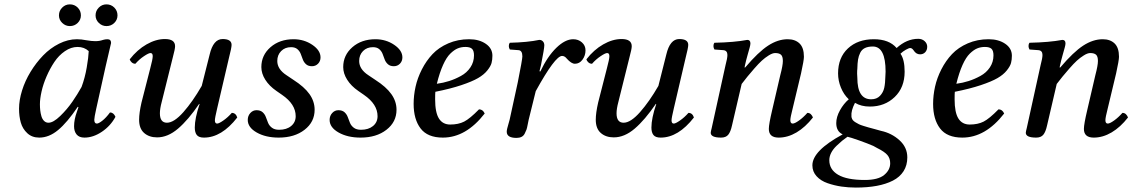

<svg xmlns="http://www.w3.org/2000/svg" viewBox="-20 -618 5166 876"><path d="M352.1 -221.2Q367.7 -263.2 375.7 -310.1Q383.8 -356.9 384.8 -384.8Q364.3 -403.8 334 -403.8Q304.2 -403.8 276.1 -384.5Q248 -365.2 228 -335.2Q208 -305.2 192.6 -269.8Q177.2 -234.4 169.7 -200.9Q162.1 -167.5 162.1 -142.1Q162.1 -127.4 163.6 -114.5Q165 -101.6 168.9 -87.9Q172.9 -74.2 181.2 -66.2Q189.5 -58.1 201.2 -58.1Q223.1 -58.1 254.9 -88.9Q286.6 -119.6 310.3 -154.1Q334 -188.5 352.1 -221.2ZM470.2 -439Q486.8 -439 486.8 -421.9Q483.4 -408.2 461.9 -314.9L418.9 -121.1Q410.2 -81.5 410.2 -71.8Q410.2 -54.2 421.9 -54.2Q430.2 -54.2 447 -67.4Q463.9 -80.6 481.9 -105Q498 -105 506.8 -85Q484.4 -43.5 444.8 -16.8Q405.3 9.8 365.2 9.8Q341.3 9.8 329.6 -4.4Q317.9 -18.6 317.9 -42Q317.9 -72.3 331.1 -108.9L337.9 -128.9L335 -130.9Q286.6 -59.1 245.1 -24.7Q203.6 9.8 159.2 9.8Q126 9.8 104.5 -10.3Q83 -30.3 75 -58.6Q66.9 -86.9 66.9 -122.1Q66.9 -161.1 80.6 -205.1Q94.2 -249 119.4 -290.3Q144.5 -331.5 176.8 -365Q209 -398.4 249.5 -418.7Q290 -439 331.1 -439Q350.6 -439 376 -434.1Q397.5 -430.2 415 -430.2Q434.6 -430.2 450.2 -436Q460.4 -439 470.2 -439ZM249 -547.9Q249 -568.4 263.7 -583.3Q278.3 -598.1 298.8 -598.1Q319.8 -598.1 334.5 -583.5Q349.1 -568.8 349.1 -547.9Q349.1 -527.8 334.5 -513.4Q319.8 -499 298.8 -499Q278.8 -499 263.9 -513.4Q249 -527.8 249 -547.9ZM416 -547.9Q416 -568.4 430.7 -583.3Q445.3 -598.1 465.8 -598.1Q486.8 -598.1 501.5 -583.5Q516.1 -568.8 516.1 -547.9Q516.1 -527.8 501.5 -513.4Q486.8 -499 465.8 -499Q445.8 -499 430.9 -513.4Q416 -527.8 416 -547.9Z M890.6 -143.1 888.7 -144Q838.9 -70.8 792.2 -31Q745.6 8.8 696.8 8.8Q660.6 8.8 637.7 -11.2Q614.7 -31.2 614.7 -71.8Q614.7 -102.5 625.5 -149.9L665.5 -306.2Q676.8 -348.1 676.8 -361.8Q676.8 -376 666.5 -376Q658.2 -376 637 -361.8Q615.7 -347.7 597.7 -327.1Q587.9 -327.1 581.1 -333.3Q574.2 -339.4 571.8 -347.2Q606 -391.1 648.7 -415.5Q691.4 -439.9 732.4 -439.9Q778.8 -439.9 778.8 -407.2Q778.8 -394.5 768.6 -356.9L717.8 -152.8Q709.5 -121.6 709.5 -101.1Q709.5 -58.1 741.7 -58.1Q773.9 -58.1 816.7 -106.4Q859.4 -154.8 900.4 -226.1L936.5 -369.1Q953.1 -439.9 995.6 -439.9Q1036.6 -439.9 1036.6 -413.1Q1036.6 -400.4 1024.4 -353L970.7 -123Q960.4 -79.6 960.4 -68.8Q960.4 -54.2 970.7 -54.2Q979 -54.2 999.3 -68.4Q1019.5 -82.5 1037.6 -103Q1055.7 -103 1062.5 -82Q991.2 9.8 910.6 9.8Q887.2 9.8 877.9 -2Q868.7 -13.7 868.7 -36.1Q868.7 -78.1 890.6 -143.1Z M1110.4 -70.8Q1110.4 -89.4 1122.1 -102.3Q1133.8 -115.2 1150.4 -115.2Q1168 -115.2 1178.2 -106Q1188.5 -96.7 1193.1 -83.7Q1197.8 -70.8 1203.1 -57.6Q1208.5 -44.4 1220.7 -35.2Q1232.9 -25.9 1253.4 -25.9Q1287.6 -25.9 1308.3 -43Q1329.1 -60.1 1329.1 -87.9Q1329.1 -142.6 1267.1 -185.1L1241.2 -203.1Q1208.5 -225.6 1190.4 -254.2Q1172.4 -282.7 1172.4 -312Q1172.4 -366.2 1214.1 -402.6Q1255.9 -439 1319.3 -439Q1367.2 -439 1404.8 -413.6Q1442.4 -388.2 1442.4 -356Q1442.4 -338.9 1431.2 -327.4Q1419.9 -315.9 1403.3 -315.9Q1386.2 -315.9 1376.2 -325Q1366.2 -334 1361.6 -346.7Q1356.9 -359.4 1352.1 -372.1Q1347.2 -384.8 1336.7 -393.8Q1326.2 -402.8 1308.1 -402.8Q1280.3 -402.8 1262.7 -385Q1245.1 -367.2 1245.1 -339.8Q1245.1 -302.2 1287.1 -274.9L1318.4 -253.9Q1368.7 -221.7 1392.1 -188.5Q1415.5 -155.3 1415.5 -117.2Q1415.5 -61.5 1369.6 -25.9Q1323.7 9.8 1251.5 9.8Q1192.4 9.8 1151.4 -13.4Q1110.4 -36.6 1110.4 -70.8Z M1483.9 -70.8Q1483.9 -89.4 1495.6 -102.3Q1507.3 -115.2 1523.9 -115.2Q1541.5 -115.2 1551.8 -106Q1562 -96.7 1566.7 -83.7Q1571.3 -70.8 1576.7 -57.6Q1582 -44.4 1594.2 -35.2Q1606.4 -25.9 1627 -25.9Q1661.1 -25.9 1681.9 -43Q1702.6 -60.1 1702.6 -87.9Q1702.6 -142.6 1640.6 -185.1L1614.7 -203.1Q1582 -225.6 1564 -254.2Q1545.9 -282.7 1545.9 -312Q1545.9 -366.2 1587.6 -402.6Q1629.4 -439 1692.9 -439Q1740.7 -439 1778.3 -413.6Q1815.9 -388.2 1815.9 -356Q1815.9 -338.9 1804.7 -327.4Q1793.5 -315.9 1776.9 -315.9Q1759.8 -315.9 1749.8 -325Q1739.7 -334 1735.1 -346.7Q1730.5 -359.4 1725.6 -372.1Q1720.7 -384.8 1710.2 -393.8Q1699.7 -402.8 1681.6 -402.8Q1653.8 -402.8 1636.2 -385Q1618.7 -367.2 1618.7 -339.8Q1618.7 -302.2 1660.6 -274.9L1691.9 -253.9Q1742.2 -221.7 1765.6 -188.5Q1789.1 -155.3 1789.1 -117.2Q1789.1 -61.5 1743.2 -25.9Q1697.3 9.8 1625 9.8Q1565.9 9.8 1524.9 -13.4Q1483.9 -36.6 1483.9 -70.8Z M2142.6 -365.2Q2142.6 -386.7 2133.5 -395.3Q2124.5 -403.8 2103.5 -403.8Q2084.5 -403.8 2068.4 -397.2Q2052.2 -390.6 2034.7 -373.5Q2017.1 -356.4 2001.5 -321.8Q1985.8 -287.1 1973.1 -235.8Q2002.4 -239.7 2029.3 -248.3Q2056.2 -256.8 2083 -271.5Q2109.9 -286.1 2126.2 -310.5Q2142.6 -335 2142.6 -365.2ZM1966.3 -199.2Q1965.3 -191.4 1965.3 -165Q1965.3 -104.5 1982.7 -77.1Q2000 -49.8 2034.2 -49.8Q2071.3 -49.8 2097.7 -63.2Q2124 -76.7 2165.5 -119.1Q2183.1 -119.1 2191.4 -100.1Q2106 9.8 2000.5 9.8Q1930.7 9.8 1898.9 -32Q1867.2 -73.7 1867.2 -144Q1867.2 -182.6 1876 -222.4Q1884.8 -262.2 1904.8 -301.5Q1924.8 -340.8 1953.4 -371.1Q1981.9 -401.4 2025.4 -420.2Q2068.8 -439 2120.6 -439Q2166 -439 2196.3 -418.2Q2226.6 -397.5 2226.6 -363.8Q2226.6 -345.2 2222.7 -330.6Q2218.8 -315.9 2203.4 -296.6Q2188 -277.3 2161.1 -261.7Q2134.3 -246.1 2084.7 -229.5Q2035.2 -212.9 1966.3 -199.2Z M2292 -17.1Q2292 -23.4 2294.2 -32Q2296.4 -40.5 2299.8 -52.5Q2303.2 -64.5 2305.2 -71.8L2342.3 -242.2Q2363.3 -347.2 2363.3 -360.8Q2363.3 -388.2 2345.2 -389.2L2306.2 -392.1Q2301.8 -398.9 2301.5 -407.7Q2301.3 -416.5 2306.2 -422.9Q2387.2 -424.8 2440.4 -436Q2450.7 -436 2457 -429.2Q2463.4 -422.4 2463.4 -411.1Q2463.4 -396.5 2448.2 -320.8L2441.4 -293L2445.3 -292Q2478 -360.8 2518.3 -399.9Q2558.6 -439 2595.2 -439Q2618.7 -439 2635 -424.6Q2651.4 -410.2 2651.4 -388.2Q2651.4 -364.7 2637.7 -345.9Q2624 -327.1 2603 -327.1Q2586.9 -327.1 2566.4 -350.1Q2556.6 -362.8 2544.4 -362.8Q2512.7 -362.8 2424.3 -202.1L2392.1 -71.8Q2390.6 -66.4 2387.7 -50.3Q2384.8 -34.2 2382.1 -26.6Q2379.4 -19 2374 -8.5Q2368.7 2 2359.1 6.6Q2349.6 11.2 2336.4 11.2Q2292 11.2 2292 -17.1Z M2974.1 -143.1 2972.2 -144Q2922.4 -70.8 2875.7 -31Q2829.1 8.8 2780.3 8.8Q2744.1 8.8 2721.2 -11.2Q2698.2 -31.2 2698.2 -71.8Q2698.2 -102.5 2709 -149.9L2749 -306.2Q2760.3 -348.1 2760.3 -361.8Q2760.3 -376 2750 -376Q2741.7 -376 2720.5 -361.8Q2699.2 -347.7 2681.2 -327.1Q2671.4 -327.1 2664.6 -333.3Q2657.7 -339.4 2655.3 -347.2Q2689.5 -391.1 2732.2 -415.5Q2774.9 -439.9 2815.9 -439.9Q2862.3 -439.9 2862.3 -407.2Q2862.3 -394.5 2852.1 -356.9L2801.3 -152.8Q2793 -121.6 2793 -101.1Q2793 -58.1 2825.2 -58.1Q2857.4 -58.1 2900.1 -106.4Q2942.9 -154.8 2983.9 -226.1L3020 -369.1Q3036.6 -439.9 3079.1 -439.9Q3120.1 -439.9 3120.1 -413.1Q3120.1 -400.4 3107.9 -353L3054.2 -123Q3043.9 -79.6 3043.9 -68.8Q3043.9 -54.2 3054.2 -54.2Q3062.5 -54.2 3082.8 -68.4Q3103 -82.5 3121.1 -103Q3139.2 -103 3146 -82Q3074.7 9.8 2994.1 9.8Q2970.7 9.8 2961.4 -2Q2952.1 -13.7 2952.1 -36.1Q2952.1 -78.1 2974.1 -143.1Z M3222.7 -12.2Q3222.7 -15.1 3223.9 -20.5Q3225.1 -25.9 3227.1 -33.7Q3229 -41.5 3230 -46.9L3290 -319.8Q3298.8 -352.5 3298.8 -367.2Q3298.8 -387.7 3279.8 -389.2L3239.7 -392.1Q3235.4 -398.9 3235.1 -407.7Q3234.9 -416.5 3239.7 -422.9Q3330.1 -424.8 3389.6 -436Q3403.8 -436 3403.8 -419.9Q3403.8 -413.6 3400.4 -401.1Q3397 -388.7 3390.4 -365.5Q3383.8 -342.3 3378.9 -319.8L3377 -310.1H3379.9Q3439.9 -380.9 3484.6 -409.9Q3529.3 -439 3573.7 -439Q3607.9 -439 3627.9 -419.7Q3647.9 -400.4 3647.9 -358.9Q3647.9 -342.8 3634.8 -283.2L3596.7 -124Q3585.9 -82 3585.9 -69.8Q3585.9 -54.2 3596.7 -54.2Q3606 -54.2 3625.5 -68.1Q3645 -82 3663.6 -103Q3673.3 -103 3679.7 -96.7Q3686 -90.3 3689 -82Q3654.3 -37.6 3614.3 -13.9Q3574.2 9.8 3532.7 9.8Q3487.8 9.8 3487.8 -29.8Q3487.8 -51.3 3502.9 -115.2L3540 -274.9Q3551.8 -319.3 3551.8 -339.8Q3551.8 -360.8 3543.2 -368.4Q3534.7 -376 3516.6 -376Q3504.4 -376 3487.3 -365.2Q3470.2 -354.5 3455.8 -341.3Q3441.4 -328.1 3421.1 -304.9Q3400.9 -281.7 3390.6 -269Q3380.4 -256.3 3363.8 -234.9L3319.8 -45.9Q3313.5 -16.6 3302.7 -3.4Q3292 9.8 3270 9.8Q3222.7 9.8 3222.7 -12.2Z M4020.5 -291Q4020.5 -405.8 3962.4 -405.8Q3940.4 -405.8 3926.3 -398.9Q3912.1 -392.1 3904.8 -377.4Q3897.5 -362.8 3894.8 -346.2Q3892.1 -329.6 3891.6 -304.2Q3890.6 -297.4 3890.6 -282.2Q3890.6 -270 3891.6 -263.2Q3891.6 -165 3954.6 -165Q3980 -165 3994.9 -180.7Q4009.8 -196.3 4014.4 -217.5Q4019 -238.8 4019.5 -270Q4020.5 -276.9 4020.5 -291ZM3846.7 5.9Q3831.1 17.1 3822 24.4Q3813 31.7 3796.9 47.1Q3780.8 62.5 3772.2 79.3Q3763.7 96.2 3763.7 112.8Q3763.7 155.8 3804 179.4Q3844.2 203.1 3925.8 203.1Q3986.3 203.1 4013.9 180.4Q4041.5 157.7 4041.5 127Q4041.5 104.5 4028.8 89.4Q4016.1 74.2 3981.4 57.1Q3971.7 51.3 3964.8 47.9Q3939 36.6 3899.7 22.7Q3860.4 8.8 3846.7 5.9ZM4107.4 -291Q4107.4 -218.8 4062 -175.3Q4016.6 -131.8 3948.7 -131.8Q3909.2 -131.8 3880.9 -148.9Q3862.3 -112.8 3864.7 -87.9Q3864.7 -83 3865.7 -81.1Q3867.2 -74.7 3871.3 -69.6Q3875.5 -64.5 3883.8 -59.6Q3892.1 -54.7 3898.7 -51.3Q3905.3 -47.9 3919.7 -43.5Q3934.1 -39.1 3942.6 -36.6Q3951.2 -34.2 3970.5 -29.1Q3989.7 -23.9 3999.5 -21Q4047.9 -10.7 4083.7 21.7Q4119.6 54.2 4119.6 100.1Q4119.6 136.2 4102.5 163.1Q4085.4 189.9 4053.7 206.1Q4022 222.2 3980 230Q3938 237.8 3884.8 237.8Q3851.1 237.8 3819.1 233.2Q3787.1 228.5 3755.9 217.8Q3724.6 207 3705.6 186Q3686.5 165 3686.5 136.2Q3686.5 69.8 3824.7 -4.9Q3795.4 -18.6 3795.4 -56.2Q3795.4 -84.5 3812.3 -114.7Q3829.1 -145 3852.5 -165Q3829.6 -186.5 3816.7 -218.3Q3803.7 -250 3803.7 -283.2Q3803.7 -355 3848.6 -397Q3893.6 -439 3966.8 -439Q4036.6 -439 4070.8 -398.9Q4116.7 -440.9 4169.4 -440.9Q4187 -440.9 4198.7 -430.2Q4210.4 -419.4 4210.4 -404.8Q4210.4 -389.6 4201.4 -379.9Q4192.4 -370.1 4177.7 -370.1Q4159.7 -370.1 4148.4 -388.2Q4141.1 -398.9 4132.8 -398.9Q4127 -398.9 4113 -391.1Q4099.1 -383.3 4088.4 -373Q4107.4 -346.2 4107.4 -291Z M4512.7 -365.2Q4512.7 -386.7 4503.7 -395.3Q4494.6 -403.8 4473.6 -403.8Q4454.6 -403.8 4438.5 -397.2Q4422.4 -390.6 4404.8 -373.5Q4387.2 -356.4 4371.6 -321.8Q4356 -287.1 4343.3 -235.8Q4372.6 -239.7 4399.4 -248.3Q4426.3 -256.8 4453.1 -271.5Q4480 -286.1 4496.3 -310.5Q4512.7 -335 4512.7 -365.2ZM4336.4 -199.2Q4335.4 -191.4 4335.4 -165Q4335.4 -104.5 4352.8 -77.1Q4370.1 -49.8 4404.3 -49.8Q4441.4 -49.8 4467.8 -63.2Q4494.1 -76.7 4535.6 -119.1Q4553.2 -119.1 4561.5 -100.1Q4476.1 9.8 4370.6 9.8Q4300.8 9.8 4269 -32Q4237.3 -73.7 4237.3 -144Q4237.3 -182.6 4246.1 -222.4Q4254.9 -262.2 4274.9 -301.5Q4294.9 -340.8 4323.5 -371.1Q4352.1 -401.4 4395.5 -420.2Q4439 -439 4490.7 -439Q4536.1 -439 4566.4 -418.2Q4596.7 -397.5 4596.7 -363.8Q4596.7 -345.2 4592.8 -330.6Q4588.9 -315.9 4573.5 -296.6Q4558.1 -277.3 4531.2 -261.7Q4504.4 -246.1 4454.8 -229.5Q4405.3 -212.9 4336.4 -199.2Z M4660.2 -12.2Q4660.2 -15.1 4661.4 -20.5Q4662.6 -25.9 4664.6 -33.7Q4666.5 -41.5 4667.5 -46.9L4727.5 -319.8Q4736.3 -352.5 4736.3 -367.2Q4736.3 -387.7 4717.3 -389.2L4677.2 -392.1Q4672.9 -398.9 4672.6 -407.7Q4672.4 -416.5 4677.2 -422.9Q4767.6 -424.8 4827.1 -436Q4841.3 -436 4841.3 -419.9Q4841.3 -413.6 4837.9 -401.1Q4834.5 -388.7 4827.9 -365.5Q4821.3 -342.3 4816.4 -319.8L4814.5 -310.1H4817.4Q4877.4 -380.9 4922.1 -409.9Q4966.8 -439 5011.2 -439Q5045.4 -439 5065.4 -419.7Q5085.4 -400.4 5085.4 -358.9Q5085.4 -342.8 5072.3 -283.2L5034.2 -124Q5023.4 -82 5023.4 -69.8Q5023.4 -54.2 5034.2 -54.2Q5043.5 -54.2 5063 -68.1Q5082.5 -82 5101.1 -103Q5110.8 -103 5117.2 -96.7Q5123.5 -90.3 5126.5 -82Q5091.8 -37.6 5051.8 -13.9Q5011.7 9.8 4970.2 9.8Q4925.3 9.8 4925.3 -29.8Q4925.3 -51.3 4940.4 -115.2L4977.5 -274.9Q4989.3 -319.3 4989.3 -339.8Q4989.3 -360.8 4980.7 -368.4Q4972.2 -376 4954.1 -376Q4941.9 -376 4924.8 -365.2Q4907.7 -354.5 4893.3 -341.3Q4878.9 -328.1 4858.6 -304.9Q4838.4 -281.7 4828.1 -269Q4817.9 -256.3 4801.3 -234.9L4757.3 -45.9Q4751 -16.6 4740.2 -3.4Q4729.5 9.8 4707.5 9.8Q4660.2 9.8 4660.2 -12.2Z"/></svg>

Font: Common Serif Medium
Style: Italic
Weight: 500
Italic angle: -12°
Designer: Philipp H. Poll, Khaled Hosny
Foundry: Stefan Peev, Context Ltd.
Version: Version 1.026